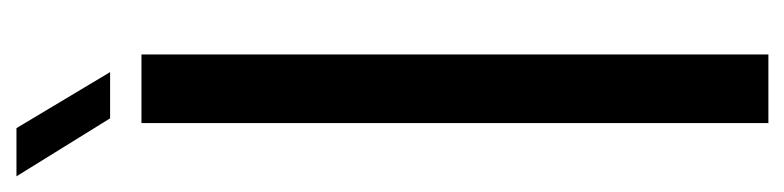

<svg xmlns="http://www.w3.org/2000/svg" viewBox="-416 -602 1000 245"><g transform="rotate(-90 84.5 -480.0)"><path d="M49.5 0V-800H137V0ZM55.5 -840 -18.5 -959.5H43L114.5 -840Z"/></g></svg>

Font: Big Shoulders Display Thin SemiBold
Style: Regular
Weight: 600
Version: Version 2.002